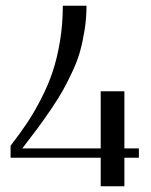

<svg xmlns="http://www.w3.org/2000/svg" viewBox="-20 -653 531 673"><path d="M17.1 -142.1Q49.8 -184.6 74.2 -220.9Q98.6 -257.3 123.5 -305.4Q148.4 -353.5 164.3 -400.9Q180.2 -448.2 190.2 -508.3Q200.2 -568.4 200.2 -632.8H283.2Q283.2 -590.3 276.9 -549.8Q270.5 -509.3 261.2 -475.1Q252 -440.9 234.1 -402.8Q216.3 -364.7 200.4 -336.2Q184.6 -307.6 157.7 -268.3Q130.9 -229 111.1 -202.4Q91.3 -175.8 58.1 -132.8H333V-333H416V-132.8H466.8V-100.1H416V0H333V-100.1H17.1Z"/></svg>

Font: Resagokr
Style: Regular
Weight: 500
Designer: gluk
Foundry: gluk
Version: Version 0.95